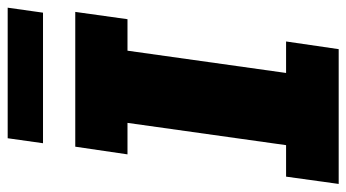

<svg xmlns="http://www.w3.org/2000/svg" viewBox="-221 -681 902 500"><g transform="rotate(-90 230.0 -431.0)"><path d="M1 0 20 -137H102L160 -550H78L98 -686H449L430 -550H348L290 -137H372L352 0ZM107 -770 120 -862H460L447 -770Z"/></g></svg>

Font: Chivo Medium ExtraBold
Style: Italic
Weight: 800
Italic angle: -8.05°
Version: Version 2.002